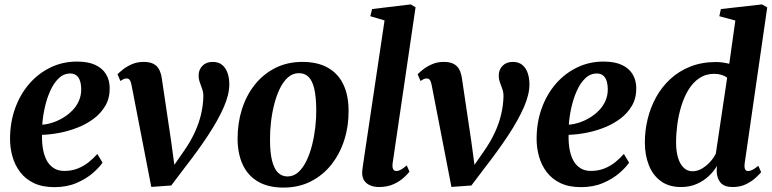

<svg xmlns="http://www.w3.org/2000/svg" viewBox="-20 -837 3500 870"><path d="M444.5 -100Q431 -79.5 401 -53.2Q371 -27 327 -8Q283 11 226.5 11Q172 11 133.8 -7.2Q95.5 -25.5 71.5 -57Q47.5 -88.5 36.5 -127.5Q25.5 -166.5 25.5 -207.5Q25.5 -281.5 48.2 -345.2Q71 -409 112.2 -456.8Q153.5 -504.5 208.8 -531.2Q264 -558 328.5 -558Q380 -558 412.5 -542.5Q445 -527 460.8 -500.2Q476.5 -473.5 477 -440Q478 -393.5 457.8 -358.5Q437.5 -323.5 403.8 -298.5Q370 -273.5 329 -257.8Q288 -242 246.8 -234.5Q205.5 -227 170.5 -226Q169.5 -191 174.8 -161.2Q180 -131.5 192.2 -109.2Q204.5 -87 224.2 -74.8Q244 -62.5 271.5 -62.5Q305 -62.5 332.5 -73.5Q360 -84.5 382 -102.2Q404 -120 421 -139.5ZM299 -504Q268.5 -504 245.8 -482Q223 -460 207.5 -425Q192 -390 183 -349.8Q174 -309.5 171.5 -272Q193.5 -273.5 218.2 -281.5Q243 -289.5 266.2 -303.5Q289.5 -317.5 308.2 -336.8Q327 -356 337.8 -380.8Q348.5 -405.5 348 -435Q347 -470 334.5 -487Q322 -504 299 -504Z M576 -451.5Q573 -467.5 567.8 -474.5Q562.5 -481.5 554 -481.5Q545.5 -481.5 538.8 -478Q532 -474.5 525.5 -470L512.5 -500.5Q519 -507.5 535.5 -521Q552 -534.5 576.5 -545.5Q601 -556.5 631 -556.5Q658 -556.5 675 -547.8Q692 -539 700.8 -522.5Q709.5 -506 713 -483L755.5 -197L776 -45.5H739L813 -152Q843 -195 862 -236Q881 -277 890.8 -318.2Q900.5 -359.5 901.5 -401Q901.5 -418.5 896.2 -433.5Q891 -448.5 885.5 -463.5Q880 -478.5 880 -495Q880 -521 897.2 -538.8Q914.5 -556.5 943.5 -556.5Q971 -556.5 987.5 -542.2Q1004 -528 1011.5 -505Q1019 -482 1019 -456Q1019.5 -410 994 -351.5Q968.5 -293 922.5 -223.2Q876.5 -153.5 814.5 -74L756 3.5L665.5 10L631.5 -165.5Z M1350.5 -556.5Q1418.5 -556.5 1465 -530.5Q1511.5 -504.5 1535.5 -455Q1559.5 -405.5 1559.5 -334.5Q1560 -265 1540 -202.5Q1520 -140 1481.8 -91.5Q1443.5 -43 1388.5 -15Q1333.5 13 1264 13Q1197 13 1150.8 -13.2Q1104.5 -39.5 1080.8 -89Q1057 -138.5 1056.5 -208.5Q1056.5 -279 1076.2 -341.8Q1096 -404.5 1134.2 -452.8Q1172.5 -501 1227 -528.8Q1281.5 -556.5 1350.5 -556.5ZM1335 -505.5Q1306.5 -505.5 1285 -486.5Q1263.5 -467.5 1248 -435.5Q1232.5 -403.5 1222.5 -364Q1212.5 -324.5 1207.8 -282.8Q1203 -241 1203.5 -203.5Q1203.5 -144.5 1213 -108Q1222.5 -71.5 1240 -54.5Q1257.5 -37.5 1282.5 -37.5Q1310.5 -37.5 1331.8 -56.8Q1353 -76 1368.5 -108Q1384 -140 1394 -179.5Q1404 -219 1408.8 -260.8Q1413.5 -302.5 1413 -340.5Q1412.5 -399.5 1403.8 -435.8Q1395 -472 1377.8 -488.8Q1360.5 -505.5 1335 -505.5Z M1759 -96.5Q1757 -79.5 1761.5 -70.8Q1766 -62 1776 -62Q1784 -62 1794.5 -67Q1805 -72 1823 -87.5L1835.5 -59Q1827 -48 1809.2 -31.8Q1791.5 -15.5 1763.5 -2.5Q1735.5 10.5 1696.5 10.5Q1677.5 10.5 1660 4Q1642.5 -2.5 1631.8 -16.8Q1621 -31 1621 -54Q1621 -59.5 1621.8 -66.5Q1622.5 -73.5 1623.8 -81.2Q1625 -89 1625.5 -94L1722.5 -744.5L1658 -763.5L1666 -796L1841 -817L1863 -804Z M1936 -451.5Q1933 -467.5 1927.8 -474.5Q1922.5 -481.5 1914 -481.5Q1905.5 -481.5 1898.8 -478Q1892 -474.5 1885.5 -470L1872.5 -500.5Q1879 -507.5 1895.5 -521Q1912 -534.5 1936.5 -545.5Q1961 -556.5 1991 -556.5Q2018 -556.5 2035 -547.8Q2052 -539 2060.8 -522.5Q2069.5 -506 2073 -483L2115.5 -197L2136 -45.5H2099L2173 -152Q2203 -195 2222 -236Q2241 -277 2250.8 -318.2Q2260.5 -359.5 2261.5 -401Q2261.5 -418.5 2256.2 -433.5Q2251 -448.5 2245.5 -463.5Q2240 -478.5 2240 -495Q2240 -521 2257.2 -538.8Q2274.5 -556.5 2303.5 -556.5Q2331 -556.5 2347.5 -542.2Q2364 -528 2371.5 -505Q2379 -482 2379 -456Q2379.5 -410 2354 -351.5Q2328.5 -293 2282.5 -223.2Q2236.5 -153.5 2174.5 -74L2116 3.5L2025.5 10L1991.5 -165.5Z M2830.5 -100Q2817 -79.5 2787 -53.2Q2757 -27 2713 -8Q2669 11 2612.5 11Q2558 11 2519.8 -7.2Q2481.5 -25.5 2457.5 -57Q2433.5 -88.5 2422.5 -127.5Q2411.5 -166.5 2411.5 -207.5Q2411.5 -281.5 2434.2 -345.2Q2457 -409 2498.2 -456.8Q2539.5 -504.5 2594.8 -531.2Q2650 -558 2714.5 -558Q2766 -558 2798.5 -542.5Q2831 -527 2846.8 -500.2Q2862.5 -473.5 2863 -440Q2864 -393.5 2843.8 -358.5Q2823.5 -323.5 2789.8 -298.5Q2756 -273.5 2715 -257.8Q2674 -242 2632.8 -234.5Q2591.5 -227 2556.5 -226Q2555.5 -191 2560.8 -161.2Q2566 -131.5 2578.2 -109.2Q2590.5 -87 2610.2 -74.8Q2630 -62.5 2657.5 -62.5Q2691 -62.5 2718.5 -73.5Q2746 -84.5 2768 -102.2Q2790 -120 2807 -139.5ZM2685 -504Q2654.5 -504 2631.8 -482Q2609 -460 2593.5 -425Q2578 -390 2569 -349.8Q2560 -309.5 2557.5 -272Q2579.5 -273.5 2604.2 -281.5Q2629 -289.5 2652.2 -303.5Q2675.5 -317.5 2694.2 -336.8Q2713 -356 2723.8 -380.8Q2734.5 -405.5 2734 -435Q2733 -470 2720.5 -487Q2708 -504 2685 -504Z M3354.5 -98Q3352 -80 3355.8 -71Q3359.5 -62 3369.5 -62Q3378.5 -62 3389.2 -67.2Q3400 -72.5 3416 -85.5L3429 -57Q3421.5 -47.5 3404.2 -31.5Q3387 -15.5 3360.8 -2.5Q3334.5 10.5 3300 10.5Q3262.5 10.5 3245.5 -8.8Q3228.5 -28 3227.5 -61.5L3228.5 -85Q3215.5 -62 3192.5 -40Q3169.5 -18 3137.8 -3.8Q3106 10.5 3066 10.5Q3011 10.5 2974.5 -16.2Q2938 -43 2920 -88.8Q2902 -134.5 2902 -192Q2902 -245.5 2914.8 -298Q2927.5 -350.5 2953.2 -397Q2979 -443.5 3017.8 -479.2Q3056.5 -515 3108.5 -535.5Q3160.5 -556 3225 -556Q3239.5 -556 3255.2 -553.8Q3271 -551.5 3284.5 -548L3312 -744L3239.5 -763.5L3246.5 -796L3433 -817L3456.5 -803.5ZM3275 -485Q3264.5 -493 3249.5 -497.8Q3234.5 -502.5 3216.5 -502.5Q3178 -502.5 3149 -483Q3120 -463.5 3100 -430.8Q3080 -398 3067.5 -357.5Q3055 -317 3049.2 -274Q3043.5 -231 3043.5 -191.5Q3043.5 -150 3052.8 -120.8Q3062 -91.5 3078.8 -76.2Q3095.5 -61 3117.5 -61Q3140 -61 3160.5 -73Q3181 -85 3197.5 -103.2Q3214 -121.5 3223.5 -140.5Z"/></svg>

Font: Merriweather 48pt
Style: Bold Italic
Weight: 700
Italic angle: -7.8°
Version: Version 2.101